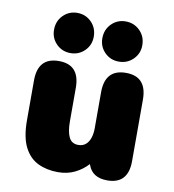

<svg xmlns="http://www.w3.org/2000/svg" viewBox="-81 -779 781 861"><g transform="rotate(10 309.5 -349.0)"><path d="M158.5 -481Q253.5 -481 253.5 -376V-223Q253.5 -176 266 -150.8Q278.5 -125.5 308.5 -125.5Q328.5 -125.5 341.8 -136.5Q355 -147.5 361.8 -167.2Q368.5 -187 368.5 -212V-376Q368.5 -481 464 -481Q559 -481 559 -376V-96Q559 8.5 464 8.5Q396 8.5 376.5 -46L375 -50Q350.5 -23 316.5 -6.2Q282.5 10.5 239.5 10.5Q189 10.5 149 -8.5Q109 -27.5 86 -72.5Q63 -117.5 63 -195V-376Q63 -481 158.5 -481ZM202.5 -525Q164.5 -525 138.2 -551.2Q112 -577.5 112 -615.5Q112 -655 138.2 -681.5Q164.5 -708 202.5 -708Q240.5 -708 266.8 -681.5Q293 -655 293 -615.5Q293 -577.5 266.8 -551.2Q240.5 -525 202.5 -525ZM422.5 -525Q384.5 -525 358.2 -551.2Q332 -577.5 332 -615.5Q332 -655 358.2 -681.5Q384.5 -708 422.5 -708Q461 -708 487.5 -681.5Q514 -655 514 -615.5Q514 -577.5 487.5 -551.2Q461 -525 422.5 -525Z"/></g></svg>

Font: Sono ExtraLight Monospace ExtraBold
Style: Regular
Weight: 800
Version: Version 2.112